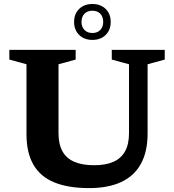

<svg xmlns="http://www.w3.org/2000/svg" viewBox="-20 -954 894 986"><path d="M642.5 -270.5V-624L554 -648V-698H826V-648L738 -624V-269Q738 -175 703.5 -112.5Q669 -50 602 -19Q535 12 437.5 12Q331 12 259.2 -17.2Q187.5 -46.5 151.8 -108Q116 -169.5 116 -265V-624L28 -648V-698H368.5V-648L280.5 -624V-270Q280.5 -213.5 300.8 -177Q321 -140.5 361.8 -123Q402.5 -105.5 463.5 -105.5Q523 -105.5 562.8 -123.2Q602.5 -141 622.5 -177.5Q642.5 -214 642.5 -270.5ZM454.5 -933.5Q496.5 -933.5 522.5 -908.2Q548.5 -883 548.5 -841Q548.5 -800 522.5 -774.5Q496.5 -749 454.5 -749Q412.5 -749 386.5 -774.5Q360.5 -800 360.5 -841Q360.5 -883 386.5 -908.2Q412.5 -933.5 454.5 -933.5ZM454.5 -784.5Q480 -784.5 495 -800.2Q510 -816 510 -841Q510 -868 495 -883.5Q480 -899 454.5 -899Q429 -899 413.8 -883.5Q398.5 -868 398.5 -841Q398.5 -816 413.8 -800.2Q429 -784.5 454.5 -784.5Z"/></svg>

Font: Newsreader 9pt SemiBold
Style: Regular
Weight: 600
Designer: Hugues Gentile
Foundry: Production Type
Version: Version 1.003